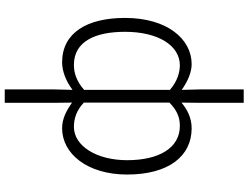

<svg xmlns="http://www.w3.org/2000/svg" viewBox="-142 -694 1073 830"><g transform="rotate(-90 395.0 -278.5)"><path d="M366 238H424V50L422 -30C460 -3 499 13 533 13C642 13 733 -93 733 -275C733 -439 669 -547 541 -547C501 -547 458 -529 422 -502L424 -583V-795H366V-583L367 -504C333 -528 298 -547 256 -547C146 -547 56 -438 56 -266C56 -87 135 13 256 13C301 13 337 -6 367 -31L366 50ZM266 -38C171 -38 118 -128 118 -266C118 -397 179 -496 262 -496C298 -496 333 -485 367 -453V-83C332 -49 302 -38 266 -38ZM528 -38C501 -38 461 -47 422 -81V-452C461 -486 497 -496 530 -496C632 -496 673 -403 673 -275C673 -132 614 -38 528 -38Z"/></g></svg>

Font: Noto Sans JP Light
Style: Regular
Weight: 300
Designer: Ryoko NISHIZUKA (kana & ideographs); Paul D. Hunt (Latin, Greek & Cyrillic); Wenlong ZHANG (bopomofo); Sandoll Communica
Foundry: Adobe Systems Incorporated
Version: Version 1.004;PS 1.004;hotconv 1.0.82;makeotf.lib2.5.63406